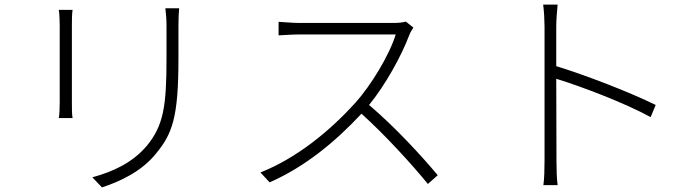

<svg xmlns="http://www.w3.org/2000/svg" viewBox="-20 -784 3040 836"><path d="M700 -748C703 -725 705 -699 705 -670V-530C705 -322 692 -238 620 -150C556 -74 470 -36 382 -12L424 32C497 8 595 -35 659 -115C731 -202 757 -274 757 -529V-670C757 -700 758 -726 760 -748ZM236 -741C239 -724 240 -689 240 -672V-340C240 -312 239 -285 236 -270H296C293 -285 293 -313 293 -340V-672C293 -691 293 -724 296 -741Z M1747 -690C1734 -686 1715 -684 1689 -684H1284C1252 -684 1201 -689 1193 -689V-630C1198 -630 1252 -634 1284 -634H1703C1676 -545 1596 -413 1527 -336C1418 -216 1275 -97 1114 -33L1154 10C1311 -59 1442 -169 1554 -289C1657 -196 1773 -69 1843 17L1886 -21C1817 -104 1698 -233 1587 -327C1659 -415 1728 -541 1762 -631C1765 -640 1775 -657 1780 -664Z M2835 -327C2721 -383 2532 -456 2402 -496V-669C2402 -693 2405 -736 2408 -764H2345C2349 -735 2351 -693 2351 -669V-84C2351 -48 2350 -5 2346 22H2408C2404 -6 2403 -49 2403 -84L2402 -441C2513 -407 2702 -335 2813 -274Z"/></svg>

Font: Spoqa Han Sans Neo Light
Style: Regular
Weight: 300
Designer: [Spoqa Han Sans Neo] Dong-huui Kim  Younghwa Kang  Yujin Lee  [Noto Sans] Ryoko NISHIZUKA  (kana & ideographs); Paul D. 
Foundry: Spoqa (http://www.spoqa-han-sans.com)
Version: Version 1.000